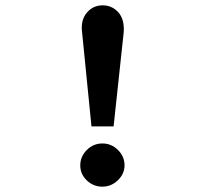

<svg xmlns="http://www.w3.org/2000/svg" viewBox="-20 -689 790 720"><path d="M323 -215 287 -576Q284 -617 307 -643Q330 -669 365 -669Q400 -669 423.5 -643Q447 -617 444 -569L406 -215ZM364 11Q330 11 305.5 -12.5Q281 -36 281 -69Q281 -102 305.5 -126.5Q330 -151 364 -151Q398 -151 422.5 -126.5Q447 -102 447 -69Q447 -37 422 -13Q397 11 364 11Z"/></svg>

Font: Inconsolata ExtraExpanded
Style: Bold
Weight: 700
Width: 8
Monospace: yes
Designer: Raph Levien, Cyreal, Brenton Simpson
Foundry: Raph Levien, Cyreal, Google
Version: Version 3.100; ttfautohint (v1.8.4.7-5d5b)